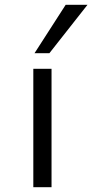

<svg xmlns="http://www.w3.org/2000/svg" viewBox="-20 -781 385 801"><path d="M119 0V-494H195V0ZM124 -559 254 -761H345L186 -559Z"/></svg>

Font: Nunito Sans 7pt Expanded Light
Style: Regular
Weight: 300
Width: 7
Designer: Vernon Adams
Foundry: Vernon Adams
Version: Version 3.101;gftools[0.9.27]